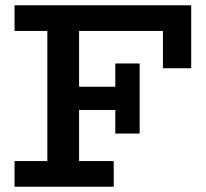

<svg xmlns="http://www.w3.org/2000/svg" viewBox="-20 -706 778 726"><path d="M596 -448V-589H279V-378H416V-466H508V-201H416V-290H279V-97H410V0H35V-97H159V-589H35V-686H703V-448Z"/></svg>

Font: BioRhyme ExtraBold SemiBold
Style: Regular
Weight: 600
Version: Version 1.600;gftools[0.9.33]